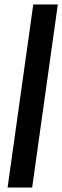

<svg xmlns="http://www.w3.org/2000/svg" viewBox="-20 -740 279 860"><path d="M14 100 129 -720H239L124 100Z"/></svg>

Font: Host Grotesk Medium
Style: Italic
Weight: 500
Italic angle: -8°
Designer: Doğukan Karapınar based on Poppins by Indian Type Foundry, Jonny Pinhorn
Foundry: Element Type
Version: Version 1.001; ttfautohint (v1.8.4.7-5d5b)